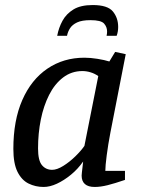

<svg xmlns="http://www.w3.org/2000/svg" viewBox="-20 -733 562 762"><path d="M153 9Q121 9 93.5 -4.5Q66 -18 49.5 -51Q33 -84 33 -142Q33 -255 68.5 -336Q104 -417 168 -460.5Q232 -504 315 -504Q339 -504 367 -499.5Q395 -495 414 -489L437 -527L479 -518L418 -206Q409 -159 403.5 -116.5Q398 -74 398 -55H476V-19Q435 -5 407 2Q379 9 356 9Q330 9 317 -2.5Q304 -14 304 -36Q304 -39 305 -48.5Q306 -58 307.5 -70Q309 -82 310 -92Q289 -62 261.5 -39.5Q234 -17 206 -4Q178 9 153 9ZM187 -59Q206 -59 231 -74.5Q256 -90 279 -112.5Q302 -135 315 -154L370 -431Q356 -441 339.5 -446Q323 -451 307 -451Q264 -451 230.5 -425.5Q197 -400 175 -356.5Q153 -313 142 -258.5Q131 -204 131 -144Q131 -96 146.5 -77.5Q162 -59 187 -59ZM207 -591Q213 -623 228 -650.5Q243 -678 271.5 -695.5Q300 -713 348 -713Q407 -713 428 -687.5Q449 -662 449 -626Q449 -617 447.5 -608Q446 -599 443 -591H403Q404 -595 404.5 -599.5Q405 -604 405 -608Q405 -626 393 -639.5Q381 -653 339 -653Q305 -653 286 -644Q267 -635 258 -621Q249 -607 246 -591Z"/></svg>

Font: Manuale Medium
Style: Italic
Weight: 500
Italic angle: -11°
Version: Version 1.002